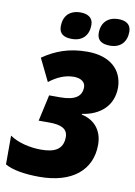

<svg xmlns="http://www.w3.org/2000/svg" viewBox="-101 -997 755 1071"><g transform="rotate(10 276.5 -461.5)"><path d="M460 -779C520 -779 553 -817 553 -874C553 -918 521 -933 482 -933C421 -933 386 -896 386 -838C386 -795 415 -779 460 -779ZM244 -779C305 -779 338 -817 338 -874C338 -918 305 -933 267 -933C205 -933 171 -896 171 -838C171 -795 199 -779 244 -779ZM199 10C384 10 491 -79 491 -223C491 -311 437 -360 372 -373V-377C476 -392 545 -455 545 -557C543 -659 469 -724 343 -724C240 -724 165 -696 92 -646L154 -519C197 -552 242 -573 292 -573C336 -573 358 -552 358 -526C358 -475 323 -447 237 -447H174L141 -298H202C266 -298 306 -282 306 -234C306 -161 254 -141 181 -141C119 -141 50 -157 4 -189V-26C45 -2 115 10 199 10Z"/></g></svg>

Font: Noto Sans UI SemiCondensed Black
Style: Italic
Weight: 900
Width: 4
Italic angle: -372°
Designer: Monotype Design Team
Foundry: Monotype Imaging Inc.
Version: Version 1.901